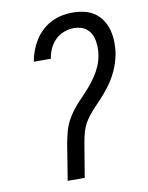

<svg xmlns="http://www.w3.org/2000/svg" viewBox="-84 -804 668 865"><g transform="rotate(-10 250.0 -371.5)"><path d="M155 0 182 -167Q187 -193 193.5 -218Q200 -243 212.5 -267Q225 -291 242 -312.5Q259 -334 278.5 -354Q298 -374 316 -394.5Q334 -415 349.5 -437.5Q365 -460 375.5 -484.5Q386 -509 390 -535Q393 -551 392.5 -567.5Q392 -584 389.5 -600Q387 -616 379.5 -630Q372 -644 360.5 -654Q349 -664 333.5 -668.5Q318 -673 301 -673Q279 -673 256 -664.5Q233 -656 216 -639Q199 -622 189 -600Q179 -578 176 -555H98V-556Q102 -580 111 -604Q120 -628 133.5 -650Q147 -672 166.5 -690.5Q186 -709 209.5 -721Q233 -733 258 -738Q283 -743 307 -743Q335 -743 361 -737Q387 -731 408 -716.5Q429 -702 443 -680Q457 -658 463.5 -633Q470 -608 470.5 -580.5Q471 -553 467 -526Q462 -500 453 -475Q444 -450 431 -426.5Q418 -403 401 -381Q384 -359 365 -338.5Q346 -318 327 -298Q308 -278 293 -255Q278 -232 270.5 -206.5Q263 -181 259 -156L233 0Z"/></g></svg>

Font: Iosevka Term Oblique
Style: Regular
Weight: 400
Italic angle: -9°
Monospace: yes
Designer: Belleve Invis
Foundry: Belleve Invis
Version: Version 31.4.0